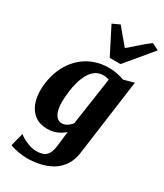

<svg xmlns="http://www.w3.org/2000/svg" viewBox="-266 -960 1120 1313"><g transform="rotate(30 294.0 -303.5)"><path d="M481 35Q472.5 99 443.2 141.2Q414 183.5 371.5 207.8Q329 232 279.5 242.5Q230 253 181 253Q155.5 253 128.2 249Q101 245 78.5 239.2Q56 233.5 45.5 228L72.5 123.5Q78 131.5 100 144.5Q122 157.5 151.8 168.2Q181.5 179 210.5 179Q243.5 179 266 170Q288.5 161 301.8 137.5Q315 114 320 70.5L333 -41.5Q318 -28 298.5 -16.2Q279 -4.5 254.8 2.8Q230.5 10 201 10Q141.5 10 103.2 -17.5Q65 -45 46.8 -91.5Q28.5 -138 28.5 -194.5Q28.5 -251 42 -305.2Q55.5 -359.5 82.8 -406Q110 -452.5 150.2 -488Q190.5 -523.5 243.5 -543.5Q296.5 -563.5 363 -563.5Q394 -563.5 427 -556.5Q460 -549.5 481.5 -541L562.5 -563.5ZM397 -492Q388 -495.5 376.5 -497.8Q365 -500 352.5 -500Q316.5 -500 290 -481.5Q263.5 -463 245.5 -431Q227.5 -399 216.8 -359.8Q206 -320.5 201 -278.5Q196 -236.5 196 -198Q196 -167.5 201 -144.2Q206 -121 215.5 -105Q225 -89 238 -80.8Q251 -72.5 267.5 -72.5Q282 -72.5 295.8 -78.5Q309.5 -84.5 321 -94.5Q332.5 -104.5 342 -116ZM328.5 -624.5 222 -833.5 279.5 -860Q304.5 -830.5 330.8 -798Q357 -765.5 384.5 -734.5Q422 -765.5 458 -798Q494 -830.5 534 -860L587.5 -833L413.5 -624.5Z"/></g></svg>

Font: Merriweather 28pt Black
Style: Italic
Weight: 900
Italic angle: -7.8°
Version: Version 2.101